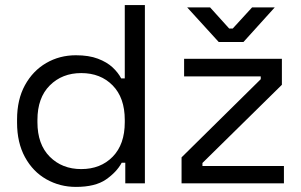

<svg xmlns="http://www.w3.org/2000/svg" viewBox="-20 -720 1181 754"><path d="M47 -238V-251Q47 -329 78 -385.5Q109 -442 161.5 -472.5Q214 -503 278 -503Q329 -503 364.5 -489.5Q400 -476 422 -455.5Q444 -435 456 -412H470V-700H549V0H472V-81H458Q438 -44 396 -15Q354 14 278 14Q215 14 162 -16Q109 -46 78 -103Q47 -160 47 -238ZM470 -240V-249Q470 -336 422.5 -384.5Q375 -433 299 -433Q224 -433 175.5 -384.5Q127 -336 127 -249V-240Q127 -153 175.5 -104.5Q224 -56 299 -56Q375 -56 422.5 -104.5Q470 -153 470 -240ZM693 0V-102L1004 -409V-420H703V-489H1087V-387L775 -80V-68H1095V0ZM839 -555 715 -691H805L880 -608H894L970 -691H1059L936 -555Z"/></svg>

Font: Space Grotesk Frontify
Style: Regular
Weight: 400
Designer: Florian Karsten
Version: Version 2.000